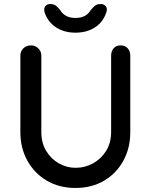

<svg xmlns="http://www.w3.org/2000/svg" viewBox="-20 -926 748 952"><path d="M578 -701Q600 -701 613 -686.5Q626 -672 626 -650V-271Q626 -191 591 -128Q556 -65 495 -29.5Q434 6 354 6Q275 6 213.5 -29.5Q152 -65 116.5 -128Q81 -191 81 -271V-650Q81 -672 96 -686.5Q111 -701 135 -701Q154 -701 169.5 -686.5Q185 -672 185 -650V-271Q185 -218 208.5 -178.5Q232 -139 271 -116.5Q310 -94 354 -94Q402 -94 442 -116.5Q482 -139 506.5 -178.5Q531 -218 531 -271V-650Q531 -672 543.5 -686.5Q556 -701 578 -701ZM354 -764Q300 -764 260 -789Q220 -814 203 -859Q195 -881 203.5 -893.5Q212 -906 229 -906Q247 -906 257 -898Q267 -890 279 -875Q290 -857 308.5 -847Q327 -837 354 -837Q407 -837 429 -875Q441 -890 451.5 -898Q462 -906 479 -906Q497 -906 505.5 -894Q514 -882 506 -861Q489 -814 449 -789Q409 -764 354 -764Z"/></svg>

Font: Quicksand SemiBold
Style: Regular
Weight: 600
Designer: Andrew Paglinawan
Foundry: Andrew Paglinawan
Version: Version 3.006